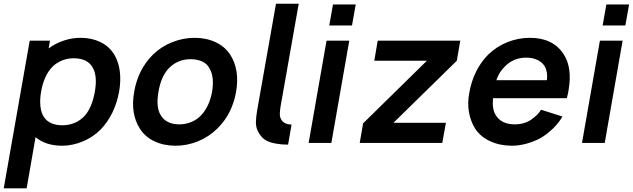

<svg xmlns="http://www.w3.org/2000/svg" viewBox="-30 -786 3480 1056"><path d="M625 -281Q601.5 -155.5 524 -74Q481 -31 425 -8Q368 15.5 312.5 15.5Q221.5 15.5 165.5 -31.5L116.5 250H-9.5L133.5 -562.5H245L237.5 -520Q277 -548.5 322 -563.2Q367 -578 413.5 -578Q473.5 -578 521 -555.2Q568.5 -532.5 597 -488.5Q622.5 -446.5 629 -393.8Q635.5 -341 625 -281ZM491.5 -281Q506.5 -364 481.5 -411.5Q453.5 -465.5 375 -465.5Q342 -465.5 312.8 -454Q283.5 -442.5 260.5 -421Q235 -395.5 219 -359.5Q203 -323.5 196 -281Q188.5 -239 192.2 -202.2Q196 -165.5 211.5 -142.5Q242 -97 313.5 -97Q349.5 -97 381.5 -110.5Q413.5 -124 437.5 -151Q476 -195.5 491.5 -281Z M739.5 -78Q686.5 -160.5 708 -281Q729 -403.5 811 -485.5Q856.5 -530 917 -554Q977.5 -578 1040.5 -578Q1104 -578 1155.5 -554Q1207 -530 1236 -485.5Q1289.5 -402.5 1268.5 -281Q1258 -222 1233.2 -172Q1208.5 -122 1164.5 -78Q1117.5 -32.5 1058.2 -8.5Q999 15.5 935 15.5Q871.5 15.5 820 -8.5Q768.5 -32.5 739.5 -78ZM1122.5 -409.5Q1110 -435 1082 -447.8Q1054 -460.5 1019.5 -460.5Q983.5 -460.5 952.5 -447.8Q921.5 -435 897.5 -409.5Q855.5 -364.5 841.5 -281Q827 -197.5 853 -154Q867.5 -128.5 893.8 -115.2Q920 -102 956 -102Q990.5 -102 1022.8 -115.2Q1055 -128.5 1078 -154Q1121.5 -201.5 1136.5 -281Q1150 -362.5 1122.5 -409.5Z M1488 -765.5H1613L1519.5 -236.5L1513.5 -203Q1509.5 -177.5 1509 -161.8Q1508.5 -146 1513.5 -135.5Q1525.5 -104.5 1569 -101Q1570 -100.5 1573.5 -100.5L1554.5 9.5Q1518 9.5 1489 4Q1450 -2 1426.2 -18.2Q1402.5 -34.5 1387.5 -66.5Q1377 -88.5 1377.5 -115Q1378 -141.5 1384.5 -180Z M1926.5 -761.5 1906 -646H1781L1801.5 -761.5ZM1891 -562.5 1792.5 0H1667.5L1766 -562.5Z M2402.5 0H1948.5L1967 -107.5L2318 -452H2028.5L2047.5 -562.5H2501.5L2482.5 -452L2134 -110.5H2422.5Z M2696 -154Q2710.5 -128.5 2737.2 -115.2Q2764 -102 2800 -102Q2853.5 -102 2891.5 -128Q2909 -140 2922.8 -153.5Q2936.5 -167 2946 -182.5L3063.5 -145Q3042.5 -109 3010.8 -78.5Q2979 -48 2944 -27Q2907.5 -7.5 2866.2 4Q2825 15.5 2785.5 15.5Q2720.5 15.5 2666.5 -9Q2613 -33.5 2583.5 -78Q2557.5 -120.5 2549 -170.5Q2540.5 -220.5 2551 -275Q2561.5 -337 2588 -391Q2614.5 -445 2655 -485.5Q2701.5 -530.5 2761 -554.2Q2820.5 -578 2884.5 -578Q3010.5 -578 3069 -489.5Q3119 -415 3097 -289.5Q3096 -282.5 3093.8 -271.5Q3091.5 -260.5 3087.5 -246H2681.5Q2676 -185.5 2696 -154ZM2744 -417.5Q2714 -387.5 2700 -345H2978Q2983.5 -391 2965.5 -422Q2951 -445 2924.5 -457Q2898 -469 2864.5 -469Q2792.5 -469 2744 -417.5Z M3430 -761.5 3409.5 -646H3284.5L3305 -761.5ZM3394.5 -562.5 3296 0H3171L3269.5 -562.5Z"/></svg>

Font: Russisch Sans
Style: Bold Italic
Weight: 700
Italic angle: -10°
Designer: Michael Sharanda (font) & Cristiano Sobral (main changes)
Foundry: Michael Sharanda
Version: Version 2.00;September 8, 2020;FontCreator 13.0.0.2681 64-bi